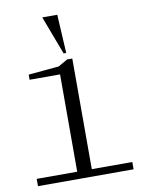

<svg xmlns="http://www.w3.org/2000/svg" viewBox="-85 -821 671 882"><g transform="rotate(-10 250.0 -380.0)"><path d="M20 0V-34H209V-488H67V-512L209 -525L253 -550H277V-34H466V0ZM242 -580 174 -760H244L254 -580Z"/></g></svg>

Font: Xanh Mono
Style: Regular
Weight: 400
Monospace: yes
Designer: Lam Bao, Duy Dao
Foundry: Yellow Type Foundry
Version: Version 3.101; ttfautohint (v1.8.3)